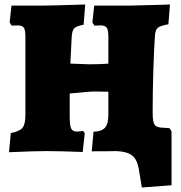

<svg xmlns="http://www.w3.org/2000/svg" viewBox="-20 -672 803 854"><path d="M743 -88V152L611 162L597 78Q590 37 567.5 19.5Q545 2 497 0Q461 1 388 1L396 -86Q432 -87 447 -104Q462 -121 462 -162V-264L403 -265Q375 -265 290 -256V-156Q290 -114 296.5 -100.5Q303 -87 322 -87Q339 -87 349 -90L357 -80L348 4Q242 0 186 0Q137 0 20 5L28 -80Q68 -88 80.5 -104Q93 -120 93 -162V-508Q93 -539 86 -549Q79 -559 58 -559L32 -558L23 -572L31 -647H160Q199 -647 359 -652L352 -562Q320 -556 310.5 -546.5Q301 -537 299 -510L293 -389L378 -386Q427 -386 462 -389V-508Q462 -538 455 -548.5Q448 -559 427 -559L400 -558L391 -572L399 -647H560Q552 -647 708 -651L736 -652L729 -564Q693 -558 681.5 -548Q670 -538 669 -510Q665 -454 662 -359Q659 -264 659 -172Q659 -144 662.5 -130Q666 -116 675 -110.5Q684 -105 703 -104L734 -102Z"/></svg>

Font: Alegreya SC Black
Style: Regular
Weight: 900
Designer: Juan Pablo del Peral
Foundry: Huerta Tipografica
Version: Version 2.007; ttfautohint (v1.6)